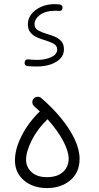

<svg xmlns="http://www.w3.org/2000/svg" viewBox="-20 -914 489 953"><path d="M54.2 -118.2Q54.2 -174.8 87.9 -241Q121.6 -307.1 177.7 -360.8Q164.1 -374 149.9 -386.2Q141.6 -393.6 140.6 -404.8Q139.6 -416 147 -424.3Q153.8 -432.6 165.3 -433.6Q176.8 -434.6 185.1 -427.2Q240.7 -379.4 283.7 -326.7Q326.7 -273.9 350.8 -222.4Q375 -170.9 375 -125.5Q375 -58.1 329.1 -19.3Q283.2 19.5 213.4 19.5Q144 19.5 99.1 -18.3Q54.2 -56.2 54.2 -118.2ZM109.4 -121.1Q109.4 -85.4 136.2 -60.1Q163.1 -34.7 213.4 -34.7Q264.6 -34.7 292.7 -60.5Q320.8 -86.4 320.8 -126.5Q320.8 -163.6 293.2 -215.3Q265.6 -267.1 215.8 -322.3Q166 -274.4 137.7 -218Q109.4 -161.6 109.4 -121.1ZM290.5 -874.5Q289.1 -858.4 272.9 -859.9Q267.1 -860.4 262 -860.4Q256.8 -860.4 251.5 -860.4Q205.6 -860.4 178.5 -840.1Q151.4 -819.8 151.4 -793.5Q151.4 -772.9 169.2 -763.2Q187 -753.4 212.9 -745.6Q231.9 -740.2 251.5 -732.2Q271 -724.1 284.2 -709.5Q297.4 -694.8 297.4 -668.9Q297.4 -642.1 279.1 -623Q260.7 -604 230.5 -594Q200.2 -584 165 -584Q152.8 -584 140.9 -584.5Q128.9 -585 116.7 -585.9Q101.1 -587.9 102.1 -603.5Q104 -621.1 121.1 -619.1Q132.3 -618.2 143.6 -617.4Q154.8 -616.7 165.5 -616.7Q203.1 -616.7 233.4 -630.1Q263.7 -643.6 263.7 -668.5Q263.7 -687 247.1 -696.5Q230.5 -706.1 204.6 -713.9Q186 -719.2 166 -727.5Q146 -735.8 132.1 -751.5Q118.2 -767.1 118.2 -793.5Q118.2 -821.3 136 -844Q153.8 -866.7 184.1 -880.1Q214.4 -893.6 251.5 -893.6Q262.2 -893.6 275.4 -892.1Q282.2 -891.6 286.9 -886.5Q291.5 -881.3 290.5 -874.5Z"/></svg>

Font: Mikhak Light
Style: Regular
Weight: 300
Designer: Amin Abedi
Version: Version 3.3